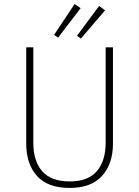

<svg xmlns="http://www.w3.org/2000/svg" viewBox="-20 -915 684 945"><path d="M536 -209Q536 -109 482.5 -49.5Q429 10 323 10Q215 10 162 -49Q109 -108 109 -209V-682H144V-212Q144 -123 187.5 -72.5Q231 -22 323 -22Q414 -22 457 -73Q500 -124 500 -212V-682H536ZM377 -875 266 -730 246 -743 347 -895ZM497 -864 378 -725 359 -739 468 -886Z"/></svg>

Font: FiraGO UltraLight
Style: Regular
Weight: 200
Designer: bBox Type
Foundry: bBox Type GmbH
Version: Version 1.001